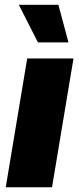

<svg xmlns="http://www.w3.org/2000/svg" viewBox="-20 -793 335 813"><path d="M4.3 0 95.2 -545.5H291.2L200.3 0ZM269.9 -613.6H140.6L59.7 -772.7H227.3Z"/></svg>

Font: Inter UI Black
Style: Italic
Weight: 900
Italic angle: -9.39999°
Designer: Rasmus Andersson
Foundry: rsms
Version: 3.2;8d6f07862